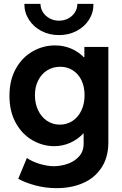

<svg xmlns="http://www.w3.org/2000/svg" viewBox="-20 -768 638 1001"><path d="M75.2 164.1 120.1 55.7Q146 73.7 184.8 85.9Q223.6 98.1 261.7 98.6Q297.9 98.1 333.3 85.9Q368.7 73.7 392.3 47.4Q416 21 416 -18.6V-72.3H414.6Q384.3 -40.5 345.2 -23.2Q306.2 -5.9 261.7 -5.9Q202.1 -6.3 148.7 -37.1Q95.2 -67.9 62.3 -127.2Q29.3 -186.5 29.3 -268.6Q29.3 -350.1 62.5 -409.7Q95.7 -469.2 150.4 -500.2Q205.1 -531.2 266.6 -531.2Q311 -531.2 349.1 -515.4Q387.2 -499.5 417 -469.7H419.9V-523.4H544.9V-26.4Q544.9 51.3 509.8 105.2Q474.6 159.2 413.8 186Q353 212.9 275.4 212.9Q217.3 212.9 163.8 198.5Q110.4 184.1 75.2 164.1ZM420.9 -271.5Q420.9 -315.9 404.8 -349.4Q388.7 -382.8 359.6 -401.4Q330.6 -419.9 293.9 -419.9Q255.9 -419.9 225.8 -401.1Q195.8 -382.3 179 -348.6Q162.1 -314.9 162.1 -271.5Q162.1 -228 178.7 -193.1Q195.3 -158.2 224.9 -138.2Q254.4 -118.2 292 -118.2Q329.1 -118.2 358.6 -137.9Q388.2 -157.7 404.5 -192.4Q420.9 -227.1 420.9 -271.5ZM106.9 -748H190.9Q191.4 -723.6 204.3 -703.6Q217.3 -683.6 239.3 -671.9Q261.2 -660.2 287.6 -660.2Q314.5 -660.2 336.2 -671.9Q357.9 -683.6 370.6 -703.6Q383.3 -723.6 383.3 -748H467.3Q467.8 -702.6 444.1 -665.3Q420.4 -627.9 378.9 -606.4Q337.4 -585 287.6 -585Q237.3 -585 196 -606.4Q154.8 -627.9 130.9 -665.3Q106.9 -702.6 106.9 -748Z"/></svg>

Font: Reddit Sans Strawberry
Style: Bold
Weight: 700
Designer: Stephen Hutchings
Foundry: Reddit
Version: Version 1.013